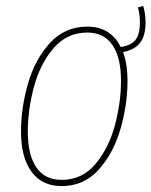

<svg xmlns="http://www.w3.org/2000/svg" viewBox="-20 -619 512 649"><path d="M396 -443Q411 -403 411 -346Q411 -266 387.5 -184Q364 -102 314 -46Q264 10 188 10Q122 10 86.5 -38.5Q51 -87 51 -174Q51 -254 74.5 -336Q98 -418 148.5 -473.5Q199 -529 275 -529Q354 -529 388 -460Q425 -466 439 -485.5Q453 -505 453 -544Q453 -571 446 -594L464 -599Q472 -573 472 -543Q472 -499 454 -475Q436 -451 396 -443ZM389 -346Q389 -425 360 -467Q331 -509 275 -509Q206 -509 160.5 -455.5Q115 -402 94.5 -324.5Q74 -247 74 -174Q74 -95 103 -53Q132 -11 188 -11Q258 -11 303 -65Q348 -119 368.5 -196Q389 -273 389 -346Z"/></svg>

Font: Fira Sans Extra Condensed Thin
Style: Italic
Weight: 250
Width: 3
Italic angle: -8°
Designer: Carrois Corporate & Edenspiekermann AG
Foundry: Carrois Corporate GbR & Edenspiekermann AG
Version: Version 4.203